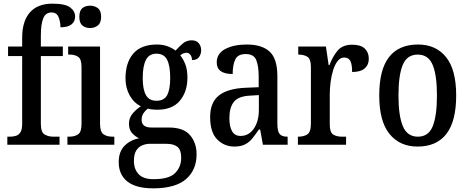

<svg xmlns="http://www.w3.org/2000/svg" viewBox="-20 -790 2554 1048"><path d="M20 0V-44H35Q51 -44 66.5 -48.5Q82 -53 91.5 -68Q101 -83 101 -114V-484H24V-536H101V-584Q101 -674 143 -722Q185 -770 266 -770Q336 -770 363 -749.5Q390 -729 390 -700Q390 -673 370.5 -657Q351 -641 310 -641Q310 -670 300 -696Q290 -722 261 -722Q229 -722 216 -690Q203 -658 203 -595V-536H323V-484H203V-114Q203 -68 223.5 -56Q244 -44 270 -44H305V0Z M472 -637Q446 -637 429.5 -651Q413 -665 413 -698Q413 -732 429.5 -745.5Q446 -759 472 -759Q496 -759 514 -745.5Q532 -732 532 -698Q532 -665 514 -651Q496 -637 472 -637ZM348 0V-44H358Q387 -44 406 -56.5Q425 -69 425 -113V-424Q425 -467 407 -479.5Q389 -492 361 -492H352V-536H526V-116Q526 -70 545 -57Q564 -44 593 -44H604V0Z M816 238Q722 238 675 200.5Q628 163 628 95Q628 37 660.5 5Q693 -27 739 -35Q718 -45 701 -63.5Q684 -82 684 -115Q684 -145 702 -168Q720 -191 749 -210Q711 -228 688 -269Q665 -310 665 -362Q665 -448 707.5 -497.5Q750 -547 837 -547Q869 -547 894.5 -537.5Q920 -528 938 -514Q952 -529 974 -549.5Q996 -570 1026 -570Q1052 -570 1065 -554Q1078 -538 1078 -516Q1078 -495 1066.5 -478.5Q1055 -462 1028 -462Q1028 -479 1019.5 -490.5Q1011 -502 998 -502Q988 -502 979.5 -498Q971 -494 964 -488Q980 -468 991.5 -439Q1003 -410 1003 -366Q1003 -290 962 -240.5Q921 -191 837 -191Q827 -191 811.5 -192.5Q796 -194 787 -197Q774 -188 763.5 -172.5Q753 -157 753 -136Q753 -94 806 -94H901Q982 -94 1017.5 -52Q1053 -10 1053 52Q1053 138 995 188Q937 238 816 238ZM834 -240Q876 -240 892.5 -271Q909 -302 909 -365Q909 -431 892 -464Q875 -497 834 -497Q794 -497 776.5 -463Q759 -429 759 -364Q759 -302 776.5 -271Q794 -240 834 -240ZM818 188Q903 188 936 154.5Q969 121 969 71Q969 28 948.5 11.5Q928 -5 889 -5H798Q777 -5 757 3Q737 11 724 31Q711 51 711 89Q711 133 736.5 160.5Q762 188 818 188Z M1259 10Q1204 10 1165.5 -29Q1127 -68 1127 -151Q1127 -231 1175 -269Q1223 -307 1321 -311L1392 -314V-373Q1392 -428 1379 -461.5Q1366 -495 1321 -495Q1278 -495 1264 -465Q1250 -435 1250 -386Q1163 -386 1163 -449Q1163 -498 1209.5 -522.5Q1256 -547 1327 -547Q1410 -547 1452 -508Q1494 -469 1494 -374V-115Q1494 -74 1506 -59Q1518 -44 1547 -44H1550V0H1415L1400 -83H1393Q1374 -55 1357 -34Q1340 -13 1317 -1.5Q1294 10 1259 10ZM1293 -48Q1338 -48 1365.5 -88Q1393 -128 1393 -191V-271L1345 -268Q1281 -265 1256.5 -234Q1232 -203 1232 -145Q1232 -100 1246.5 -74Q1261 -48 1293 -48Z M1606 0V-44H1609Q1638 -44 1657.5 -56.5Q1677 -69 1677 -116V-424Q1677 -468 1658 -480Q1639 -492 1611 -492H1608V-536H1759L1774 -434H1778Q1796 -482 1823 -514Q1850 -546 1903 -546Q1949 -546 1971 -525Q1993 -504 1993 -469Q1993 -436 1970.5 -416.5Q1948 -397 1902 -397Q1902 -438 1892.5 -457Q1883 -476 1858 -476Q1838 -476 1823 -457Q1808 -438 1798.5 -407.5Q1789 -377 1784.5 -342Q1780 -307 1780 -275V-111Q1780 -67 1799 -55.5Q1818 -44 1845 -44H1869V0Z M2259 10Q2162 10 2106 -59Q2050 -128 2050 -269Q2050 -410 2103.5 -478.5Q2157 -547 2262 -547Q2359 -547 2414.5 -478.5Q2470 -410 2470 -269Q2470 -128 2416.5 -59Q2363 10 2259 10ZM2261 -44Q2319 -44 2342 -101Q2365 -158 2365 -269Q2365 -380 2341.5 -436Q2318 -492 2260 -492Q2202 -492 2178.5 -436Q2155 -380 2155 -269Q2155 -158 2179 -101Q2203 -44 2261 -44Z"/></svg>

Font: Noto Serif Tamil Condensed Medium
Style: Regular
Weight: 500
Width: 3
Designer: Indian Type Foundry, Tom Grace, and the Monotype Design Team
Foundry: Monotype Imaging Inc.
Version: Version 2.004; ttfautohint (v1.8.4.7-5d5b)